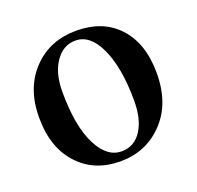

<svg xmlns="http://www.w3.org/2000/svg" viewBox="-105 -662 808 789"><g transform="rotate(-20 299.5 -267.5)"><path d="M115 -55C160 -8 220 16 294 16C367 16 429 -9 478 -59C531 -112 557 -184 557 -275C557 -363 533 -432 486 -481C441 -528 381 -551 305 -551C230 -551 168 -527 119 -478C66 -425 40 -355 40 -267C40 -176 65 -106 115 -55ZM312 -21C270 -21 236 -47 209 -99C180 -155 166 -234 166 -335C166 -388 177 -430 199 -463C222 -497 251 -514 288 -514C330 -514 364 -487 390 -432C417 -375 431 -297 431 -199C431 -146 421 -104 401 -72C380 -38 350 -21 312 -21Z"/></g></svg>

Font: AllPunType Bold
Style: Regular
Weight: 700
Version: 1.0